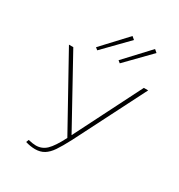

<svg xmlns="http://www.w3.org/2000/svg" viewBox="-208 -1041 1110 1188"><g transform="rotate(30 347.0 -447.0)"><path d="M246 -715 230 -728 391 -901 411 -884ZM391 -728 552 -901 572 -884 407 -715ZM643 -658 389 -158Q356 -95 332.5 -60.5Q309 -26 282 -9.5Q255 7 218 7Q185 7 149 -4L156 -23Q189 -15 211 -15Q254 -15 285.5 -45Q317 -75 357 -153L77 -658H108L371 -181L612 -658Z"/></g></svg>

Font: Ysabeau Infant Extralight
Style: Regular
Weight: 200
Designer: Christian Thalmann (Catharsis Fonts)
Version: Version 0.003